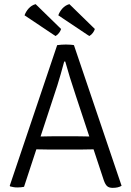

<svg xmlns="http://www.w3.org/2000/svg" viewBox="-20 -901 634 927"><path d="M256 -683Q264.5 -684.5 276.8 -685.2Q289 -686 298 -686Q306.5 -686 318.8 -685.2Q331 -684.5 337 -683L567 -4Q559 1 548.2 3.5Q537.5 6 524 6Q507 6 497.8 -1.8Q488.5 -9.5 481 -31L346 -439Q331 -483.5 317.5 -527.2Q304 -571 295 -604H290Q282.5 -575.5 272.8 -541.8Q263 -508 257 -489L96 1Q89.5 2.5 81 3.2Q72.5 4 64 4Q53 4 45.2 2.5Q37.5 1 29 -1L27 -4ZM226 -179Q223 -179 205.5 -179.2Q188 -179.5 170.2 -179.8Q152.5 -180 149 -180H122L145 -242H169Q172.5 -242 187.5 -242.2Q202.5 -242.5 217.2 -242.8Q232 -243 235 -243H352Q355 -243 370.2 -242.8Q385.5 -242.5 401 -242.2Q416.5 -242 420 -242H444L465 -180H438Q434.5 -180 416.5 -179.8Q398.5 -179.5 380.8 -179.2Q363 -179 360 -179ZM152 -881 275 -761Q272 -751.5 265.2 -742.2Q258.5 -733 248 -727L98.5 -827Q104.5 -844.5 118.2 -860Q132 -875.5 152 -881ZM315 -881 438 -761Q435 -751.5 428.2 -742.2Q421.5 -733 411 -727L261.5 -827Q267.5 -844.5 281.2 -860Q295 -875.5 315 -881Z"/></svg>

Font: Signika Negative Light
Style: Regular
Weight: 300
Designer: Anna Giedry
Foundry: Anna Giedry
Version: Version 2.001